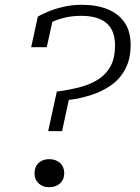

<svg xmlns="http://www.w3.org/2000/svg" viewBox="-20 -771 585 801"><path d="M217 -389Q271 -396 315.5 -408Q360 -420 392.5 -441.5Q425 -463 442.5 -497Q460 -531 460 -582Q460 -624 443.5 -651.5Q427 -679 395.5 -692Q364 -705 320 -705Q280 -705 246.5 -696.5Q213 -688 188.5 -675Q164 -662 151 -650Q152 -656 154.5 -662.5Q157 -669 163 -675.5Q169 -682 178 -687Q187 -692 201 -692L175 -574H110L138 -702Q152 -710 178.5 -721.5Q205 -733 242 -742Q279 -751 322 -751Q384 -751 430 -732Q476 -713 500.5 -676Q525 -639 525 -584Q525 -526 503.5 -484.5Q482 -443 445 -416.5Q408 -390 361.5 -375Q315 -360 267 -354L239 -224H181ZM248 -48Q248 -22 230.5 -6Q213 10 185 10Q158 10 141 -6Q124 -22 124 -48Q124 -75 141 -91Q158 -107 185 -107Q213 -107 230.5 -91Q248 -75 248 -48Z"/></svg>

Font: Roboto Serif ExtraLight
Style: Italic
Weight: 250
Italic angle: -10°
Designer: Greg Gazdowicz
Foundry: Commercial Type
Version: Version 1.008